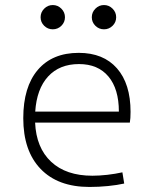

<svg xmlns="http://www.w3.org/2000/svg" viewBox="-20 -739 626 769"><path d="M338.4 9.8Q211.9 9.8 142.6 -62.5Q73.2 -134.8 73.2 -265.6Q73.2 -390.6 131.3 -459Q189.5 -527.3 295.4 -527.3Q394 -527.3 448.5 -465.3Q502.9 -403.3 502.9 -291Q502.9 -263.7 500 -248H120.6Q125 -147 184.8 -91.1Q244.6 -35.2 350.1 -35.2Q377.4 -35.2 409.7 -38.8Q441.9 -42.5 470.2 -48.8L477.5 -3.9Q449.7 2.4 412.8 6.1Q376 9.8 338.4 9.8ZM121.1 -292H456.1Q456.1 -382.8 414.3 -432.6Q372.6 -482.4 296.4 -482.4Q218.3 -482.4 172.6 -432.6Q127 -382.8 121.1 -292ZM191.4 -621.6Q171.4 -621.6 157 -635.7Q142.6 -649.9 142.6 -669.9Q142.6 -689.9 157 -704.3Q171.4 -718.8 191.4 -718.8Q211.4 -718.8 225.8 -704.3Q240.2 -689.9 240.2 -669.9Q240.2 -649.9 225.8 -635.7Q211.4 -621.6 191.4 -621.6ZM396.5 -621.6Q376.5 -621.6 362.1 -635.7Q347.7 -649.9 347.7 -669.9Q347.7 -689.9 362.1 -704.3Q376.5 -718.8 396.5 -718.8Q416.5 -718.8 430.9 -704.3Q445.3 -689.9 445.3 -669.9Q445.3 -649.9 430.9 -635.7Q416.5 -621.6 396.5 -621.6Z"/></svg>

Font: Cascadia Code ExtraLight
Style: Regular
Weight: 200
Monospace: yes
Designer: Aaron Bell
Foundry: Saja Typeworks
Version: Version 2407.024; ttfautohint (v1.8.4)